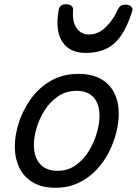

<svg xmlns="http://www.w3.org/2000/svg" viewBox="-20 -868 646 907"><path d="M241 19Q179 19 136 -6Q93 -31 71.5 -75.5Q50 -120 50 -176Q50 -229 69 -288.5Q88 -348 125.5 -400.5Q163 -453 219.5 -486Q276 -519 351 -519Q413 -519 455.5 -495.5Q498 -472 519.5 -429.5Q541 -387 541 -331Q541 -291 529.5 -243.5Q518 -196 494.5 -149.5Q471 -103 435 -65Q399 -27 350.5 -4Q302 19 241 19ZM251 -61Q300 -61 337 -87Q374 -113 399 -153.5Q424 -194 437 -238.5Q450 -283 450 -321Q450 -360 437 -386Q424 -412 400 -425.5Q376 -439 343 -439Q293 -439 255 -413.5Q217 -388 191.5 -348Q166 -308 153 -264Q140 -220 140 -183Q140 -144 153.5 -116.5Q167 -89 192 -75Q217 -61 251 -61ZM385 -618Q309 -618 274.5 -670.5Q240 -723 257 -820Q260 -835 268.5 -841.5Q277 -848 293 -848Q308 -848 317.5 -840Q327 -832 325 -820Q321 -765 342 -735Q363 -705 400 -705Q444 -705 479 -739Q514 -773 533 -816Q541 -834 549.5 -840Q558 -846 573 -846Q591 -846 600 -837Q609 -828 604 -813Q581 -741 551 -698.5Q521 -656 480.5 -637Q440 -618 385 -618Z"/></svg>

Font: Playwrite NO
Style: Regular
Weight: 400
Designer: Veronika Burian, José Scaglione
Foundry: TypeTogether
Version: Version 1.002